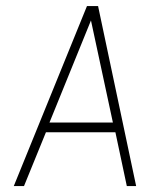

<svg xmlns="http://www.w3.org/2000/svg" viewBox="-20 -628 507 648"><path d="M26.5 0 273.5 -607.5H311L439.5 0H408L369.5 -181.5H135L61 0ZM147 -214.5H361L287 -559Z"/></svg>

Font: Karla ExtraLight
Style: Italic
Weight: 250
Italic angle: -8°
Designer: Jonathan Pinhorn
Version: Version 2.004;gftools[0.9.33]